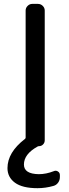

<svg xmlns="http://www.w3.org/2000/svg" viewBox="-20 -775 356 991"><path d="M173.8 196.3Q95.7 196.3 57.1 168Q18.6 139.6 18.6 92.8Q18.6 11.7 108.4 -57.6Q112.3 -60.5 112.3 -64.5V-720.7Q112.3 -734.4 122.6 -744.6Q132.8 -754.9 146.5 -754.9H175.8Q190.4 -754.9 200.7 -744.6Q210.9 -734.4 210.9 -720.7V-50.8Q210.9 -38.1 202.1 -29.3Q193.4 -20.5 180.7 -20.5Q176.8 -20.5 173.8 -18.6Q103.5 20.5 103.5 74.2Q103.5 123 180.7 124Q217.8 124 257.8 108.4Q268.6 103.5 278.8 109.9Q289.1 116.2 289.1 128.9V138.7Q289.1 155.3 279.8 168Q270.5 180.7 255.9 184.6Q214.8 196.3 173.8 196.3Z"/></svg>

Font: Gen Jyuu GothicL Regular
Style: Regular
Weight: 400
Designer: [Source Han Sans]
Ryoko NISHIZUKA  (kana & ideographs); Paul D. Hunt (Latin, Greek & Cyrillic); Wenlong ZHANG  (bopomofo
Version: Version 1.002.20150607